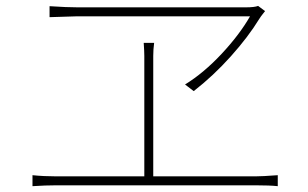

<svg xmlns="http://www.w3.org/2000/svg" viewBox="-20 -685 1040 649"><path d="M825.2 -629.9H242.2L147.5 -627V-664.1Q206.1 -660.2 242.2 -660.2H811.5Q839.8 -660.2 852.5 -665L876 -647.5Q859.4 -627 856.4 -621.1Q819.3 -560.5 760.3 -494.6Q701.2 -428.7 634.8 -377L605.5 -399.4Q668.9 -438.5 729.5 -503.4Q790 -568.4 825.2 -629.9ZM498 -88.9H843.8Q866.2 -88.9 918.9 -92.8V-55.7Q892.6 -58.6 843.8 -58.6H169.9Q133.8 -58.6 89.8 -55.7V-92.8Q127.9 -88.9 169.9 -88.9H467.8V-496.1Q467.8 -510.7 465.8 -540H501Q498 -517.6 498 -496.1Z"/></svg>

Font: GenEi Gothic M ExtraLight
Style: Regular
Weight: 200
Designer: o_tamon (Modified); [Source Han Sans]
Ryoko NISHIZUKA  (kana & ideographs); Paul D. Hunt (Latin, Greek & Cyrillic); Wenl
Version: Version 1.1a;Original Version 1.004